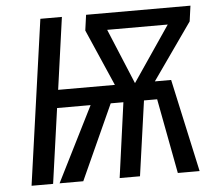

<svg xmlns="http://www.w3.org/2000/svg" viewBox="-50 -744 897 799"><g transform="rotate(-5 398.5 -344.5)"><path d="M765 -624 599 -388H667L752 0H661L602 -313H547L503 0H418L461 -313H408L266 0H167L324 -313H184L140 0H50L147 -689H237L195 -388H432L329 -624L338 -689H774ZM516 -388 673 -619H420Z"/></g></svg>

Font: Fira Sans Condensed
Style: Italic
Weight: 400
Width: 3
Italic angle: -8°
Designer: bBox Type GmbH & Carrois Corporate GbR & Edenspiekermann AG
Foundry: bBox Type GmbH & Carrois Corporate GbR & Edenspiekermann AG
Version: Version 4.301